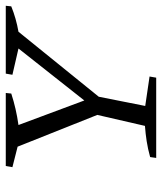

<svg xmlns="http://www.w3.org/2000/svg" viewBox="32 -593 561 665"><g transform="rotate(-90 312.5 -260.5)"><path d="M98 0 101 -21Q130 -29 156 -33Q182 -37 209 -39L247 -204L137 -480L66 -498L70 -521H323L321 -502Q269 -485 212 -477L297 -249L477 -477L386 -498L390 -521H625L623 -502Q581 -485 535 -477L310 -199L278 -38L380 -23L376 0Z"/></g></svg>

Font: Piazzolla SC Light
Style: Italic
Weight: 300
Italic angle: -11.3°
Designer: Juan Pablo del Peral
Foundry: Huerta Tipografica
Version: Version 1.330